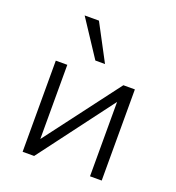

<svg xmlns="http://www.w3.org/2000/svg" viewBox="-136 -864 889 972"><g transform="rotate(20 308.0 -378.0)"><path d="M95 0V-491H157V-78H147L459 -491H521V0H458V-414H468L157 0ZM283 -560 154 -756H231L335 -560Z"/></g></svg>

Font: Nunito Sans 9pt Light
Style: Regular
Weight: 300
Version: Version 3.101;gftools[0.9.27]